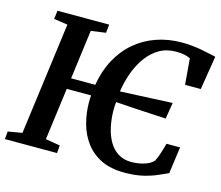

<svg xmlns="http://www.w3.org/2000/svg" viewBox="-108 -891 1194 1037"><g transform="rotate(15 489.0 -372.0)"><path d="M667 8Q590.5 8 537 -18.2Q483.5 -44.5 450 -89.5Q416.5 -134.5 401 -191.2Q385.5 -248 385 -308.5Q385 -319 385.5 -329Q386 -339 386.5 -348.5H250.5L212 -57L293 -43.5L289.5 0H-2L2 -43.5L81 -57L164 -684.5L87 -696L93 -743H382L377 -696L294.5 -684.5L258.5 -409.5H393.5Q407 -490.5 441.5 -554Q476 -617.5 527.8 -661.5Q579.5 -705.5 645.5 -728.5Q711.5 -751.5 787.5 -751.5Q816 -751.5 842.8 -748.8Q869.5 -746 893.8 -741.8Q918 -737.5 939.8 -732.5Q961.5 -727.5 980.5 -723.5L950 -535H862L850 -680Q837 -686.5 817.8 -691Q798.5 -695.5 768.5 -695.5Q717 -695.5 676.2 -671.8Q635.5 -648 606 -607.2Q576.5 -566.5 558 -515.5Q539.5 -464.5 531.5 -409.5L823 -423L808 -332Q786 -333 753 -334.8Q720 -336.5 681.2 -338.8Q642.5 -341 602.5 -343.5Q562.5 -346 526.5 -348.5Q525 -336 524.5 -323.2Q524 -310.5 524 -298Q525 -251 534.5 -207.8Q544 -164.5 563.8 -130.5Q583.5 -96.5 614.5 -76.8Q645.5 -57 688.5 -57Q705.5 -57 728.2 -60.2Q751 -63.5 773.5 -72.2Q796 -81 812 -98Q817 -108 822 -120.2Q827 -132.5 831.2 -146Q835.5 -159.5 839.8 -173.5Q844 -187.5 847.5 -201.5H923.5L903 -52Q882.5 -43.5 851.5 -29.2Q820.5 -15 775.5 -3.5Q730.5 8 667 8Z"/></g></svg>

Font: Merriweather 20pt SemiBold
Style: Italic
Weight: 600
Italic angle: -7.8°
Version: Version 2.101